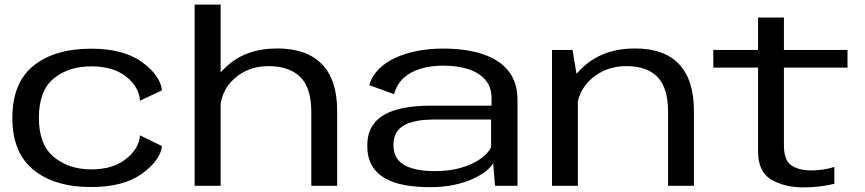

<svg xmlns="http://www.w3.org/2000/svg" viewBox="-20 -805 3748 832"><path d="M375 5.5Q515 5.5 594.8 -52Q674.5 -109.5 682 -172L586.5 -218.5Q583 -162 526.5 -116.5Q470 -71 375 -71Q278.5 -71 213.5 -124.5Q148.5 -178 148.5 -294Q148.5 -412 212.8 -464.8Q277 -517.5 375 -517.5Q471 -517.5 527 -472.8Q583 -428 586.5 -368.5L682 -413.5Q674.5 -478.5 595 -536.2Q515.5 -594 375 -594Q216.5 -594 125 -520Q33.5 -446 33.5 -294Q33.5 -143.5 125 -69Q216.5 5.5 375 5.5Z M823.5 0H936V-785H823.5ZM1329 0H1441V-325Q1441 -459.5 1374.8 -527.2Q1308.5 -595 1181.5 -595Q1046.5 -595 962.8 -518.2Q879 -441.5 879 -362L933.5 -320.5Q933.5 -407.5 994 -463Q1054.5 -518.5 1144 -518.5Q1232.5 -518.5 1280.8 -471.8Q1329 -425 1329 -318.5Z M1842.5 6Q1902 6 1949 -4.2Q1996 -14.5 2030.5 -30.5Q2065 -46.5 2086.8 -64.2Q2108.5 -82 2117 -98.5L2125 0H2222.5V-372Q2222.5 -447.5 2184 -496.5Q2145.5 -545.5 2073.2 -570Q2001 -594.5 1899 -594.5Q1842 -594.5 1789.5 -584.5Q1737 -574.5 1694.2 -555Q1651.5 -535.5 1621.8 -506Q1592 -476.5 1580 -436L1688 -397Q1698.5 -438.5 1728 -466Q1757.5 -493.5 1801.5 -507Q1845.5 -520.5 1900 -520.5Q1964 -520.5 2011 -504.8Q2058 -489 2084 -458Q2110 -427 2110 -380V-347H1843Q1783.5 -347 1733.5 -338Q1683.5 -329 1647.2 -309Q1611 -289 1591.2 -255.8Q1571.5 -222.5 1571.5 -173.5Q1571.5 -123 1591.2 -88.5Q1611 -54 1647.5 -33Q1684 -12 1733.5 -3Q1783 6 1842.5 6ZM1863 -63.5Q1826.5 -63.5 1794.2 -69Q1762 -74.5 1737.2 -87Q1712.5 -99.5 1698.8 -121.2Q1685 -143 1685 -177Q1685 -210 1698.8 -231.8Q1712.5 -253.5 1736.8 -265.2Q1761 -277 1792.5 -282Q1824 -287 1859 -287H2108V-166Q2095.5 -141 2062.8 -117.2Q2030 -93.5 1979.8 -78.5Q1929.5 -63.5 1863 -63.5Z M2372 0H2484V-449.5L2461 -588.5H2372ZM2875 0H2987V-323.5Q2987 -458 2923 -526.5Q2859 -595 2732 -595Q2597 -595 2511 -518.2Q2425 -441.5 2425 -362L2479.5 -320.5Q2479.5 -407.5 2542.2 -463Q2605 -518.5 2694.5 -518.5Q2782.5 -518.5 2828.8 -471.8Q2875 -425 2875 -318.5Z M3461.5 7Q3532 7 3595.5 -8.5V-81.5Q3547 -66.5 3497.5 -66.5Q3441 -66.5 3409 -88.5Q3377 -110.5 3377 -175V-512H3652.5V-588.5H3377V-729H3265V-588.5H3071V-512H3265V-148.5Q3265 -60.5 3322.2 -26.8Q3379.5 7 3461.5 7Z"/></svg>

Font: Anybody Expanded
Style: Regular
Weight: 400
Width: 7
Version: Version 1.113;gftools[0.9.25]